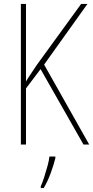

<svg xmlns="http://www.w3.org/2000/svg" viewBox="-20 -734 473 975"><path d="M433 0H404L186 -383L112 -285V0H86V-714H112V-320Q119 -333 133 -353.5Q147 -374 166 -403L392 -714H424L204 -406ZM261 70Q252 106 237 146.5Q222 187 202 221H187V212Q195 195 204 167Q213 139 221 110Q229 81 231 61H261Z"/></svg>

Font: Noto Sans Georgian Condensed Thin
Style: Regular
Weight: 100
Width: 3
Designer: Monotype Design Team, Akaki Razmadze
Foundry: Google LLC
Version: Version 2.005; ttfautohint (v1.8.4.7-5d5b)